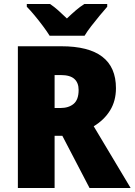

<svg xmlns="http://www.w3.org/2000/svg" viewBox="-20 -947 678 967"><path d="M289 -714Q564 -714 564 -503Q564 -439 534.5 -391Q505 -343 452 -311L638 0H431L294 -263H255V0H70V-714ZM286 -569H255V-403H284Q326 -403 351 -424Q376 -445 376 -494Q376 -530 354.5 -549.5Q333 -569 286 -569ZM230 -767Q217 -788 196.5 -815.5Q176 -843 154 -869.5Q132 -896 115 -913V-927H232Q254 -912 273.5 -894.5Q293 -877 317 -854Q341 -877 362 -895Q383 -913 405 -927H520V-913Q504 -895 482.5 -869Q461 -843 440 -816Q419 -789 406 -767Z"/></svg>

Font: Noto Sans SemiCondensed Black
Style: Regular
Weight: 900
Width: 4
Designer: Monotype Design Team
Foundry: Monotype Imaging Inc.
Version: Version 2.013; ttfautohint (v1.8.4.7-5d5b)